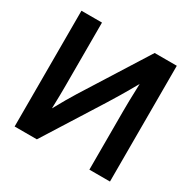

<svg xmlns="http://www.w3.org/2000/svg" viewBox="-161 -887 1042 1045"><g transform="rotate(30 360.0 -364.0)"><path d="M659.7 0H530.3V-365.7Q530.3 -389.6 531 -435.1Q531.7 -480.5 534.2 -541Q501 -481.9 473.4 -435.8Q445.8 -389.6 430.2 -365.2L200.2 0H60.5V-727.5H189.5V-331.1Q189.5 -309.6 189 -268.8Q188.5 -228 187 -187Q208.5 -226.1 230.2 -263.7Q252 -301.3 265.1 -321.8L520.5 -727.5H659.7Z"/></g></svg>

Font: Inter Display SemiBold
Style: Regular
Weight: 600
Designer: Rasmus Andersson
Foundry: rsms
Version: Version 4.001;git-9221beed3